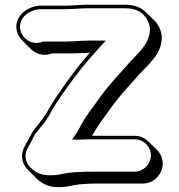

<svg xmlns="http://www.w3.org/2000/svg" viewBox="-20 -716 759 813"><path d="M669 -23C669 -45 660 -66 645 -81L609 -116C594 -131 573 -141 551 -141H376H370C394 -185 421 -219 451 -261C487 -311 528 -354 566 -397C602 -439 663 -482 665 -554C665 -585 651 -612 634 -629L598 -664C577 -685 548 -696 509 -696H352C319 -696 287 -692 253 -692H161C142 -693 123 -690 105 -681C68 -665 32 -620 58 -567C62 -559 67 -552 74 -545L109 -510C130 -489 164 -475 200 -490H288C312 -490 337 -492 361 -493C333 -462 306 -428 281 -394C247 -348 205 -290 178 -239C169 -224 159 -211 149 -198C135 -181 118 -160 109 -142C101 -126 85 -99 79 -85C65 -47 78 -17 100 5L135 40C147 52 162 61 175 67C210 82 256 77 293 68C325 62 372 61 412 61H586C631 61 669 22 669 -23ZM619 -58C619 -21 587 11 551 11H377C336 11 289 12 255 18C220 27 174 31 145 18C110 3 75 -33 93 -80C98 -92 114 -118 122 -135C129 -151 147 -171 161 -188C171 -200 181 -216 191 -232C217 -282 259 -339 293 -385C327 -432 368 -478 405 -519L428 -544H354C321 -544 286 -540 253 -540H162C122 -523 85 -546 72 -573C44 -631 101 -680 160 -677H253C288 -677 321 -681 352 -681H509C560 -681 589 -662 606 -627C612 -615 615 -602 615 -589C612 -525 559 -487 520 -442C482 -399 441 -356 404 -305C379 -269 355 -240 333 -204C318 -178 314 -167 301 -148L285 -125H319C339 -126 357 -126 376 -126H551C588 -126 619 -95 619 -58Z"/></svg>

Font: Blanket
Style: Poster
Weight: 900
Foundry: Cannot Into Space Fonts
Version: Version 0.9